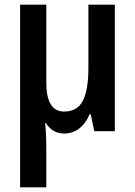

<svg xmlns="http://www.w3.org/2000/svg" viewBox="-20 -561 577 821"><path d="M471 0H383L368 -72H363Q346 -32 318 -11Q290 10 255 10Q204 10 176 -35H173Q178 12 178 75V240H66V-541H178V-208Q178 -84 254 -84Q311 -84 334.5 -130.5Q358 -177 358 -270V-541H471Z"/></svg>

Font: Noto Sans Display Medium Narrow
Style: Regular
Weight: 500
Width: 4
Designer: Monotype Design team
Foundry: Monotype Imaging Inc.
Version: Version 1.000